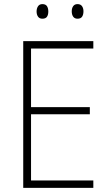

<svg xmlns="http://www.w3.org/2000/svg" viewBox="-20 -914 530 934"><path d="M434 0H93V-714H434V-678H131V-393H417V-358H131V-36H434ZM158 -858Q158 -873 165 -883.5Q172 -894 186 -894Q202 -894 208.5 -884Q215 -874 215 -858Q215 -842 208.5 -832.5Q202 -823 186 -823Q172 -823 165 -833Q158 -843 158 -858ZM329 -859Q329 -874 336 -884Q343 -894 357 -894Q372 -894 379 -884Q386 -874 386 -859Q386 -843 379.5 -833Q373 -823 357 -823Q343 -823 336 -833Q329 -843 329 -859Z"/></svg>

Font: Noto Sans Khmer UI SemiCondensed ExtraLight
Style: Regular
Weight: 200
Width: 4
Designer: Danh Hong and the Monotype Design Team
Foundry: Monotype Imaging Inc.
Version: Version 2.002; ttfautohint (v1.8.4.7-5d5b)